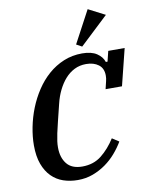

<svg xmlns="http://www.w3.org/2000/svg" viewBox="-102 -1032 873 1118"><g transform="rotate(-10 334.0 -473.0)"><path d="M267 12Q221 12 181.5 -1.5Q142 -15 112.5 -44.5Q83 -74 66 -120Q49 -166 49 -231Q49 -282 60 -338Q71 -394 92 -447Q113 -500 144.5 -548Q176 -596 217 -632Q258 -668 308.5 -689Q359 -710 418 -710Q473 -710 504.5 -689Q536 -668 546 -637H556L571 -698H668L614 -481H517L528 -527Q532 -542 532 -559Q532 -602 503.5 -623.5Q475 -645 430 -645Q392 -645 361 -629.5Q330 -614 306 -587Q282 -560 264 -523.5Q246 -487 236 -445Q221 -383 211 -343.5Q201 -304 195.5 -277Q190 -250 187.5 -231.5Q185 -213 185 -195Q185 -135 214.5 -98Q244 -61 306 -61Q373 -61 420 -98.5Q467 -136 503 -193L543 -167Q523 -133 495.5 -101Q468 -69 433 -44Q398 -19 356.5 -3.5Q315 12 267 12ZM393 -767 495 -958 594 -907 426 -749Z"/></g></svg>

Font: IBM Plex Serif SmBld
Style: Italic
Weight: 600
Italic angle: -14°
Designer: Mike Abbink, Paul van der Laan, Pieter van Rosmalen
Foundry: Bold Monday
Version: Version 3.001